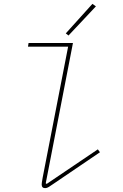

<svg xmlns="http://www.w3.org/2000/svg" viewBox="-20 -963 640 995"><path d="M214 12Q196 12 196 -7Q196 -10 197 -18Q198 -26 201 -42L333 -721H125L128 -740H358L217 -13L222 -10L487 -189L498 -174L255 -9Q242 0 232.5 6Q223 12 214 12ZM335 -779 321 -790 459 -943 477 -930Z"/></svg>

Font: IBM Plex Mono Thin
Style: Italic
Weight: 100
Italic angle: -9°
Monospace: yes
Designer: Mike Abbink, Paul van der Laan, Pieter van Rosmalen
Foundry: Bold Monday
Version: Version 2.3